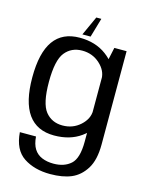

<svg xmlns="http://www.w3.org/2000/svg" viewBox="-140 -825 879 1143"><g transform="rotate(15 299.5 -254.0)"><path d="M283 232Q360 232 412.8 209.8Q465.5 187.5 499.8 132.8Q534 78 534 -17V-592.5H458.5L432.5 -471.5V-7.5Q432.5 95 392.5 131Q352.5 167 286 167Q246 167 214.8 154Q183.5 141 165.8 112.8Q148 84.5 144.5 37.5H45Q53 144.5 119.2 188.2Q185.5 232 283 232ZM246 4Q343.5 4 410.2 -43.8Q477 -91.5 477 -146L433 -200Q433 -148 387.8 -107.2Q342.5 -66.5 279 -66.5Q212.5 -66.5 173.5 -115.2Q134.5 -164 134.5 -297Q134.5 -430 173.5 -478.8Q212.5 -527.5 279 -527.5Q342.5 -527.5 387.8 -486.5Q433 -445.5 433 -394L476.5 -445.5Q476.5 -498 409.5 -548Q342.5 -598 245 -598Q138.5 -598 85.2 -523.5Q32 -449 32 -297.5Q32 -146 85.8 -71Q139.5 4 246 4ZM254 -621H304.5L339 -739.5H308Z"/></g></svg>

Font: Anybody UltraCondensed Thin
Style: Regular
Weight: 400
Version: Version 1.111